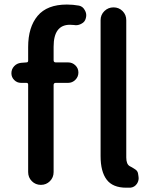

<svg xmlns="http://www.w3.org/2000/svg" viewBox="-20 -830 683 862"><path d="M98.6 -549.8Q106.4 -549.8 106.4 -557.6V-619.1Q106.4 -708 148.9 -758.8Q191.4 -809.6 280.3 -809.6Q307.6 -809.6 335 -804.7Q352.5 -800.8 361.3 -783.2Q367.2 -772.5 367.2 -761.7Q367.2 -754.9 365.2 -748Q361.3 -731.4 345.7 -723.6Q334 -716.8 320.3 -716.8Q316.4 -716.8 311.5 -717.8Q302.7 -718.8 293.9 -718.8Q220.7 -718.8 220.7 -620.1V-559.6Q220.7 -549.8 230.5 -549.8H286.1Q304.7 -549.8 318.4 -536.6Q332 -523.4 332 -504.4Q332 -485.4 318.4 -471.7Q304.7 -458 286.1 -458H230.5Q220.7 -458 220.7 -448.2V-57.6Q220.7 -33.2 204.1 -16.6Q187.5 0 163.6 0Q139.6 0 123 -16.6Q106.4 -33.2 106.4 -57.6V-450.2Q106.4 -458 98.6 -458H74.2Q56.6 -458 43.9 -470.7Q31.2 -483.4 31.2 -501Q31.2 -519.5 43.5 -532.7Q55.7 -545.9 74.2 -547.9ZM562.5 -84Q565.4 -83 571.8 -79.1Q578.1 -75.2 581.5 -73.2Q585 -71.3 589.4 -67.9Q593.8 -64.5 596.2 -60.5Q598.6 -56.6 599.6 -51.8L601.6 -39.1Q602.5 -35.2 602.5 -30.3Q602.5 -16.6 594.7 -4.9Q584 10.7 565.4 12.7Q556.6 12.7 546.9 12.7Q486.3 12.7 459 -23.4Q431.6 -59.6 431.6 -128.9V-739.3Q431.6 -763.7 448.7 -780.3Q465.8 -796.9 489.7 -796.9Q513.7 -796.9 530.3 -780.3Q546.9 -763.7 546.9 -739.3V-123Q546.9 -92.8 562.5 -84Z"/></svg>

Font: Gen Jyuu GothicX Medium
Style: Regular
Weight: 500
Designer: Ryoko NISHIZUKA (kana &amp; ideographs); Paul D. Hunt (Latin, Greek &amp; Cyrillic); Wenlong ZHANG (bopomofo); Sandoll C
Version: Version 1.058.20140828